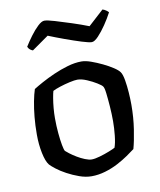

<svg xmlns="http://www.w3.org/2000/svg" viewBox="-80 -771 697 836"><g transform="rotate(-10 268.0 -353.5)"><path d="M258 0Q232 0 204 -10Q176 -20 151 -33.5Q126 -47 108 -61Q90 -75 83 -83Q70 -99 62 -137.5Q54 -176 54 -220Q54 -261 57.5 -297.5Q61 -334 67 -365Q73 -396 80 -417Q94 -426 119.5 -440Q145 -454 175.5 -467.5Q206 -481 238.5 -490.5Q271 -500 300 -500Q318 -500 342 -491.5Q366 -483 391 -471Q416 -459 435 -446.5Q454 -434 461 -424Q469 -413 473.5 -386.5Q478 -360 480 -330.5Q482 -301 482 -277Q482 -221 474 -169Q466 -117 457 -85Q444 -75 423 -60.5Q402 -46 375.5 -32Q349 -18 318.5 -9Q288 0 258 0ZM271 -72Q285 -72 307.5 -78.5Q330 -85 350 -93Q370 -101 377 -105Q384 -124 387.5 -157Q391 -190 391 -220Q391 -252 388.5 -286Q386 -320 383 -345Q380 -370 375 -376Q371 -382 352.5 -393.5Q334 -405 310.5 -415Q287 -425 269 -425Q257 -425 234.5 -420Q212 -415 190.5 -408Q169 -401 158 -395Q155 -385 151.5 -364.5Q148 -344 146 -321Q144 -298 144 -277Q144 -242 147 -210Q150 -178 154 -156.5Q158 -135 162 -129Q166 -125 178.5 -115.5Q191 -106 207.5 -96Q224 -86 241.5 -79Q259 -72 271 -72ZM360 -575Q348 -575 316 -585Q284 -595 245.5 -609Q207 -623 175 -636L101 -584Q95 -586 89 -590.5Q83 -595 79 -604Q92 -625 109 -648Q126 -671 143 -687Q160 -703 172 -703Q185 -703 217 -693.5Q249 -684 289 -671Q329 -658 362 -645L430 -707Q439 -704 446 -699Q453 -694 456 -690Q443 -665 425 -638.5Q407 -612 389.5 -593.5Q372 -575 360 -575Z"/></g></svg>

Font: Texturina Medium 12pt
Style: Regular
Weight: 400
Version: Version 1.002